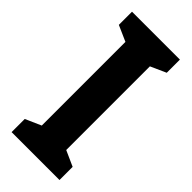

<svg xmlns="http://www.w3.org/2000/svg" viewBox="-230 -760 805 805"><g transform="rotate(45 172.5 -357.0)"><path d="M313 0H29V-78L99 -109V-605L29 -636V-714H313V-636L244 -605V-109L313 -78Z"/></g></svg>

Font: Noto Sans Display Condensed
Style: Bold
Weight: 700
Width: 3
Designer: Monotype Design Team
Foundry: Monotype Imaging Inc.
Version: Version 2.003